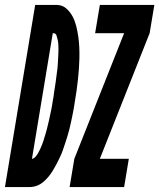

<svg xmlns="http://www.w3.org/2000/svg" viewBox="-67 -755 643 775"><path d="M214 0 233 -114 434 -621H317L336 -735H556L537 -621L336 -114H453L434 0ZM-47 0 75 -735H165Q186 -734 201.5 -720Q217 -706 226.5 -687.5Q236 -669 241 -648.5Q246 -628 249 -607Q252 -586 253 -564Q254 -542 253.5 -520Q253 -498 251.5 -476.5Q250 -455 247.5 -433Q245 -411 242 -388.5Q239 -366 235 -344Q233 -330 230.5 -316Q228 -302 225 -287.5Q222 -273 219 -259Q216 -245 212.5 -231Q209 -217 204.5 -203Q200 -189 195.5 -175Q191 -161 186 -147Q181 -133 174.5 -119.5Q168 -106 161 -92.5Q154 -79 146 -66Q138 -53 128.5 -41.5Q119 -30 107 -20Q95 -10 81 -5Q67 0 53 0ZM62 -114Q70 -115 76 -122Q82 -129 86.5 -136.5Q91 -144 94.5 -152Q98 -160 101.5 -168Q105 -176 107.5 -184Q110 -192 112.5 -200.5Q115 -209 117.5 -217Q120 -225 122 -233Q124 -241 126 -249.5Q128 -258 130 -266Q132 -274 133.5 -282Q135 -290 137 -298.5Q139 -307 140.5 -315Q142 -323 143.5 -331.5Q145 -340 146 -348Q147 -356 149 -364Q150 -374 151.5 -383.5Q153 -393 154.5 -402.5Q156 -412 157.5 -422Q159 -432 160 -441.5Q161 -451 162.5 -460.5Q164 -470 165 -479.5Q166 -489 166.5 -498.5Q167 -508 167.5 -518Q168 -528 168.5 -537Q169 -546 169 -556Q169 -566 168.5 -575Q168 -584 166 -593.5Q164 -603 161 -612Q158 -621 148 -621H146Z"/></svg>

Font: Iosevka SS04 Heavy Oblique
Style: Regular
Weight: 900
Italic angle: -9°
Monospace: yes
Designer: Belleve Invis
Foundry: Belleve Invis
Version: Version 19.0.0; ttfautohint (v1.8.4)